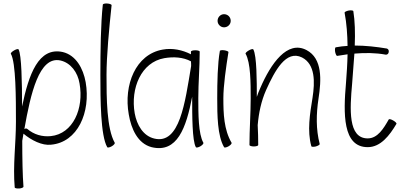

<svg xmlns="http://www.w3.org/2000/svg" viewBox="-20 -828 2283 1096"><path d="M42 -521C71 -470 71 -266 71 -133C71 -8 53 117 64 242C64 246 76 249 90 248C103 247 114 242 114 238C109 177 107 74 107 -24C109 -36 111 -50 114 -65C159 -27 221 4 271 -2C423 -15 499 -187 469 -359C455 -437 414 -513 338 -531C200 -561 144 -404 106 -220C106 -355 103 -516 86 -546C83 -550 72 -547 60 -540C48 -533 40 -525 42 -521ZM136 -92C131 -96 124 -95 119 -91C155 -294 203 -508 324 -483C384 -470 424 -414 434 -352C460 -209 397 -64 270 -51C221 -46 173 -60 136 -92Z M567 -802C555 -694 553 -534 553 -400C553 -259 554 -54 592 12C594 16 606 14 618 7C630 0 637 -9 635 -13C589 -94 588 -267 588 -400C588 -508 603 -666 617 -798C618 -802 607 -807 593 -808C579 -809 568 -806 567 -802Z M1141 -13C1112 -63 1112 -180 1112 -267C1112 -356 1120 -444 1120 -533C1120 -538 1108 -541 1095 -541C1081 -541 1070 -538 1070 -533C1070 -528 1070 -523 1070 -518C1021 -543 965 -555 909 -545C754 -518 685 -343 715 -175C729 -92 766 -9 845 12C992 48 1043 -99 1077 -276C1077 -273 1077 -270 1077 -267C1077 -171 1077 -24 1098 12C1100 16 1112 14 1124 7C1136 0 1143 -9 1141 -13ZM861 -37C797 -52 761 -115 749 -181C724 -324 786 -473 918 -496C970 -505 1025 -502 1070 -478C1071 -469 1071 -460 1071 -451C1036 -241 1006 -2 861 -37Z M1297 -709C1297 -719 1293 -729 1286 -736C1279 -743 1269 -747 1259 -747C1249 -747 1240 -743 1233 -736C1226 -729 1222 -719 1222 -709C1222 -699 1226 -690 1233 -683C1240 -676 1249 -672 1259 -672C1269 -672 1279 -676 1286 -683C1293 -690 1297 -699 1297 -709ZM1235 -537C1222 -465 1220 -357 1220 -267C1220 -171 1221 -53 1259 12C1261 16 1273 14 1285 7C1297 0 1304 -9 1302 -13C1258 -88 1255 -179 1255 -267C1255 -338 1270 -443 1284 -530C1285 -534 1274 -539 1260 -541C1247 -543 1235 -541 1235 -537Z M1382 -521C1411 -470 1411 -354 1411 -267C1411 -178 1404 -89 1404 0C1404 4 1415 8 1429 8C1443 8 1454 4 1454 0C1454 -38 1453 -76 1451 -114C1457 -183 1471 -251 1499 -314C1549 -425 1613 -545 1704 -500C1780 -461 1778 -360 1764 -270C1749 -178 1733 -81 1757 6C1758 11 1770 11 1783 8C1796 4 1806 -2 1805 -6C1783 -90 1785 -178 1798 -264C1815 -372 1821 -494 1730 -542C1620 -600 1526 -465 1466 -326C1458 -309 1452 -292 1446 -275C1446 -362 1446 -510 1426 -546C1423 -550 1412 -547 1400 -540C1388 -533 1380 -525 1382 -521Z M1905 -509C1925 -512 1944 -515 1964 -518C1963 -463 1959 -408 1955 -354C1940 -181 1935 12 2079 12C2153 12 2204 -55 2243 -121C2245 -125 2237 -133 2225 -140C2213 -147 2202 -150 2199 -146C2170 -95 2136 -38 2079 -38C1966 -38 1977 -205 1990 -350C1994 -405 1999 -464 2003 -522C2063 -527 2123 -527 2182 -516C2190 -515 2198 -521 2199 -531C2201 -540 2196 -549 2188 -551C2128 -561 2066 -568 2005 -568C2008 -640 2006 -709 1997 -764C1996 -769 1984 -770 1971 -768C1957 -765 1947 -760 1947 -756C1959 -693 1963 -630 1964 -566C1942 -565 1919 -562 1897 -558C1892 -557 1891 -546 1893 -532C1896 -518 1901 -508 1905 -509Z"/></svg>

Font: Nupuram Condensed Thin
Style: Regular
Weight: 100
Width: 3
Designer: Santhosh Thottingal (santhosh.thottingal@gmail.com)
Foundry: SMC
Version: Version 1.000